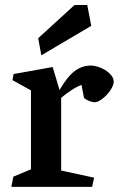

<svg xmlns="http://www.w3.org/2000/svg" viewBox="-20 -731 471 751"><path d="M28.8 -417.5 33.2 -441.4 186 -468.8 212.9 -378.9Q243.2 -431.2 272 -452.9Q300.8 -474.6 335.9 -474.6Q348.1 -474.6 362.8 -470Q377.4 -465.3 390.6 -457.5Q405.8 -448.2 415.3 -436.3Q424.8 -424.3 424.8 -411.6Q424.8 -397.5 411.9 -378.2Q398.9 -358.9 381.1 -345Q363.3 -331.1 350.1 -331.1Q340.8 -331.1 328.6 -336.2Q316.4 -341.3 308.6 -347.7L298.8 -398.9Q281.2 -392.6 257.8 -377.2Q234.4 -361.8 219.2 -348.1V-64L348.1 -36.1L340.3 0H24.4L32.2 -40L101.1 -68.8V-377.4ZM271.5 -711.4H321.3L336.9 -629.9L141.6 -514.6L129.4 -581.5Z"/></svg>

Font: Vesper Libre Medium
Style: Regular
Weight: 500
Designer: Robert Keller & Kimya Gandhi
Foundry: Mota Italic
Version: Version 1.058